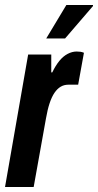

<svg xmlns="http://www.w3.org/2000/svg" viewBox="-23 -744 390 764"><path d="M-3 0 89 -527H181V-456H185Q198 -483 213 -501.5Q228 -520 246 -529.5Q264 -539 282 -539Q290 -539 297 -538Q304 -537 311 -534L288 -407H249Q232 -407 218.5 -399Q205 -391 194 -375Q183 -359 174.5 -333.5Q166 -308 160 -273L111 0ZM161 -591 241 -724H347V-720L236 -591Z"/></svg>

Font: Archivo ExtraCondensed
Style: Bold Italic
Weight: 700
Width: 2
Italic angle: -10°
Designer: Hector Gatti
Foundry: Omnibus-Type
Version: Version 2.001